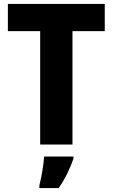

<svg xmlns="http://www.w3.org/2000/svg" viewBox="-20 -734 572 975"><path d="M348 0V-576H512V-714H20V-576H184V0ZM353 72V61H204C202 100 190 169 180 207V221H278C312 172 335 123 353 72Z"/></svg>

Font: Noto Sans Myanmar UI SemiCondensed ExtraBold
Style: Regular
Weight: 800
Width: 4
Designer: Monotype Design Team
Foundry: Monotype Imaging Inc.
Version: Version 2.103